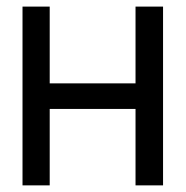

<svg xmlns="http://www.w3.org/2000/svg" viewBox="-20 -559 560 579"><path d="M408.2 -307.6V-230.5H110.4V-307.6ZM129.9 -539.1V0H47.9V-539.1ZM471.7 -539.1V0H388.7V-539.1Z"/></svg>

Font: Inter Display V
Style: Regular
Weight: 400
Designer: Rasmus Andersson
Foundry: rsms
Version: Version 3.015;git-src